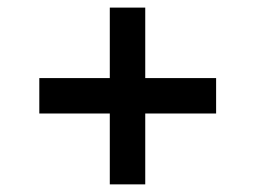

<svg xmlns="http://www.w3.org/2000/svg" viewBox="-20 -606 676 508"><path d="M270.5 -305.7H84V-399.4H270.5V-585.9H364.3V-399.4H551.8V-305.7H364.3V-118.2H270.5Z"/></svg>

Font: WEMIX Pretendard Medium
Style: Regular
Weight: 500
Designer: Base glyphs from Inter by Rasmus Andersson; Hangeul glyphs from Noto Sans CJK(Source Han Sans) by Jang Soo-young and Kan
Foundry: Kil Hyung-jin
Version: Version 1.000